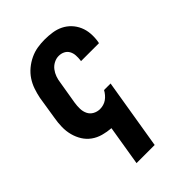

<svg xmlns="http://www.w3.org/2000/svg" viewBox="-218 -624 936 936"><g transform="rotate(-45 250.0 -156.5)"><path d="M158 215 192 8Q164 6 137 -1.5Q110 -9 88.5 -24.5Q67 -40 53 -62.5Q39 -85 32 -111.5Q25 -138 25.5 -166.5Q26 -195 31 -223L50 -343Q55 -368 63.5 -393Q72 -418 86.5 -440Q101 -462 122 -479.5Q143 -497 167.5 -508.5Q192 -520 217 -524Q242 -528 267 -528Q294 -528 320 -524Q346 -520 368 -509Q390 -498 407 -480Q424 -462 434 -439Q444 -416 446 -390Q448 -364 444 -338L442 -328H318L319 -333Q321 -349 320 -365.5Q319 -382 311.5 -395.5Q304 -409 290 -416Q276 -423 259 -423Q242 -423 225.5 -414.5Q209 -406 198 -391.5Q187 -377 181 -360Q175 -343 173 -326L153 -206Q150 -187 150.5 -167.5Q151 -148 159 -131.5Q167 -115 183.5 -106Q200 -97 219 -97Q231 -97 243 -100.5Q255 -104 265 -111Q275 -118 283.5 -128Q292 -138 298 -149H343L283 215Z"/></g></svg>

Font: Iosevka Extrabold
Style: Italic
Weight: 800
Italic angle: -9°
Monospace: yes
Designer: Belleve Invis
Foundry: Belleve Invis
Version: Version 32.5.0; ttfautohint (v1.8.4)